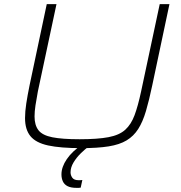

<svg xmlns="http://www.w3.org/2000/svg" viewBox="-20 -708 873 928"><path d="M373 8Q272 8 212.5 -5Q153 -18 127 -50Q101 -82 101 -137Q101 -169 107 -208Q113 -247 123 -296L206 -688H253L163 -266Q156 -229 151.5 -199Q147 -169 147 -145Q147 -103 166 -78.5Q185 -54 233 -44.5Q281 -35 365 -35Q452 -35 504.5 -45Q557 -55 585.5 -81Q614 -107 630.5 -151.5Q647 -196 662 -266L752 -688H799L716 -296Q701 -224 685.5 -171.5Q670 -119 648 -84.5Q626 -50 592 -29.5Q558 -9 505 -0.5Q452 8 373 8ZM350 200Q323 200 307 192Q291 184 284 169Q277 154 277 135Q277 99 303 61Q329 23 378 -10L409 0Q392 12 371 32.5Q350 53 335.5 77Q321 101 321 125Q321 139 329.5 151Q338 163 360 163Q364 163 367.5 163Q371 163 378 162L370 199Q364 200 360 200Q356 200 350 200Z"/></svg>

Font: Saira Expanded ExtraLight
Style: Italic
Weight: 250
Width: 7
Italic angle: -12°
Designer: Hector Gatti with collaboration of the Omnibus-Type team
Foundry: Omnibus-Type
Version: Version 1.101